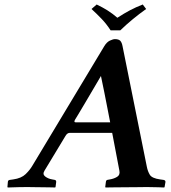

<svg xmlns="http://www.w3.org/2000/svg" viewBox="-20 -832 759 854"><path d="M472 -697Q454 -725 432 -748Q410 -771 387 -792L410 -812Q437 -799 458.5 -785.5Q480 -772 502 -753Q533 -773 558.5 -786.5Q584 -800 615 -812L630 -792Q599 -770 570.5 -746.5Q542 -723 515 -697ZM633 -91Q637 -70 646.5 -54.5Q656 -39 692 -34L706 -32Q709 -32 712.5 -30Q716 -28 716 -23L712 0L710 2Q710 2 686.5 1Q663 0 634 0Q621 0 591 0.5Q561 1 528.5 1Q496 1 473 1.5Q450 2 450 2L448 0L451 -23Q452 -31 458 -32L469 -34Q487 -37 501 -45.5Q515 -54 511 -73L479 -241H290Q279 -241 271 -227L178 -73Q168 -57 181 -47Q194 -37 212 -34L223 -32Q230 -31 230 -23L227 0L225 2Q225 2 211 1.5Q197 1 176.5 1Q156 1 135.5 0.5Q115 0 101 0Q82 0 62 0.5Q42 1 28.5 1.5Q15 2 15 2L13 0L15 -23Q15 -28 18.5 -30Q22 -32 25 -32L39 -34Q75 -39 94 -57.5Q113 -76 124 -95L444 -627Q455 -645 469 -651.5Q483 -658 491 -658Q508 -658 515 -650.5Q522 -643 525 -627ZM316 -288H470Q462 -330 456 -360Q450 -390 444 -421Q438 -452 429 -494Q415 -470 395.5 -437Q376 -404 357.5 -372.5Q339 -341 326.5 -320.5Q314 -300 314 -300Q307 -288 316 -288Z"/></svg>

Font: Libertinus Serif Semibold Italic
Style: Regular
Weight: 600
Italic angle: -11.5°
Designer: Philipp H. Poll, Khaled Hosny
Foundry: Caleb Maclennan
Version: Version 7.051;RELEASE